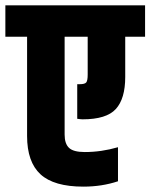

<svg xmlns="http://www.w3.org/2000/svg" viewBox="-60 -691 561 716"><path d="M380 -142V-15Q320 5 251 5Q141 5 91 -41Q41 -87 41 -184V-554H-40V-671H481V-554H407V-404Q407 -323 372 -284.5Q337 -246 248 -246Q242 -246 228 -248V-377H237Q256 -377 261.5 -383.5Q267 -390 267 -413V-554H181V-189Q181 -155 197.5 -139.5Q214 -124 256 -124Q318 -124 380 -142Z"/></svg>

Font: Khand Black
Style: Regular
Weight: 900
Designer: Sanchit Sawaria and Jyotish Sonowal (Devanagari), Satya Rajpurohit (Latin)
Foundry: Indian Type Foundry
Version: Version 2.000;PS 1.0;hotconv 1.0.79;makeotf.lib2.5.61930